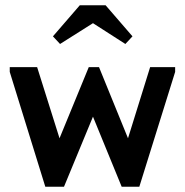

<svg xmlns="http://www.w3.org/2000/svg" viewBox="-20 -706 702 729"><path d="M17 -433V-451H121L206 -181L317 -451H356L466 -181L550 -451H645V-433L509 3H442L333 -263L223 3H152ZM181 -568 283 -686H381L483 -568L456 -539L333 -618L208 -539Z"/></svg>

Font: Tilda Sans Semibold
Style: Regular
Weight: 600
Designer: ParaType Ltd
Foundry: ParaType Ltd
Version: Version 1.009